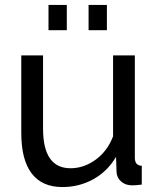

<svg xmlns="http://www.w3.org/2000/svg" viewBox="-20 -746 641 776"><path d="M176 -624V-726H250V-624ZM338 -624V-726H412V-624ZM232 10Q150 10 108 -45Q66 -100 66 -209V-522H154V-226Q154 -66 265 -66Q319 -66 366.5 -100.5Q414 -135 437 -195V-522H525V-108Q525 -77 553 -76V0Q538 2 529.5 2.5Q521 3 513 3Q487 3 469.5 -12.5Q452 -28 451 -51L449 -112Q414 -53 357 -21.5Q300 10 232 10Z"/></svg>

Font: PTCRaleway Medium
Style: Regular
Weight: 500
Designer: Matt McInerney, Pablo Impallari, Rodrigo Fuenzalida
Foundry: Matt McInerney, Pablo Impallari, Rodrigo Fuenzalida
Version: Version 3.000g; ttfautohint (v1.5) -l 8 -r 28 -G 28 -x 14 -D